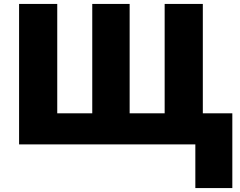

<svg xmlns="http://www.w3.org/2000/svg" viewBox="-20 -734 1219 976"><path d="M1161 -158V222H973V0H77V-714H271V-158H449V-714H639V-158H817V-714H1011V-158Z"/></svg>

Font: Noto Sans Black
Style: Regular
Weight: 900
Designer: Monotype Design Team
Foundry: Monotype Imaging Inc.
Version: Version 2.007